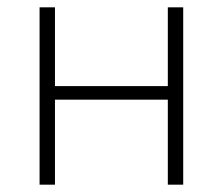

<svg xmlns="http://www.w3.org/2000/svg" viewBox="-20 -504 608 524"><path d="M88 0V-484H130V-269H438V-484H480V0H438V-232H130V0Z"/></svg>

Font: Nunito Sans 12pt ExtraLight
Style: Regular
Weight: 200
Designer: Vernon Adams
Foundry: Vernon Adams
Version: Version 3.101;gftools[0.9.27]